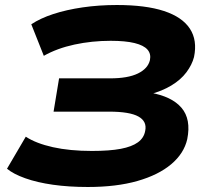

<svg xmlns="http://www.w3.org/2000/svg" viewBox="-20 -736 845 767"><path d="M331 11Q255 11 191.5 2Q128 -7 80.5 -24Q33 -41 8 -62L83 -190Q124 -163 191.5 -148Q259 -133 347 -133Q418 -133 462.5 -141.5Q507 -150 531 -167.5Q555 -185 560 -213Q568 -251 533 -270.5Q498 -290 416 -290H194L216 -423H420Q491 -423 531 -442.5Q571 -462 579 -496Q584 -521 569 -538Q554 -555 517.5 -564Q481 -573 422 -573Q347 -573 277.5 -558Q208 -543 155 -513L105 -639Q141 -663 193 -680Q245 -697 310 -706.5Q375 -716 447 -716Q562 -716 635 -692Q708 -668 738.5 -621.5Q769 -575 755 -508Q747 -477 724.5 -447Q702 -417 664.5 -394.5Q627 -372 578 -359L579 -366Q666 -351 705 -305.5Q744 -260 728 -180Q715 -123 664 -80Q613 -37 529 -13Q445 11 331 11Z"/></svg>

Font: Nunito Sans 10pt Expanded ExtraBold
Style: Italic
Weight: 800
Width: 7
Italic angle: -9°
Designer: Vernon Adams
Foundry: Vernon Adams
Version: Version 3.101;gftools[0.9.27]